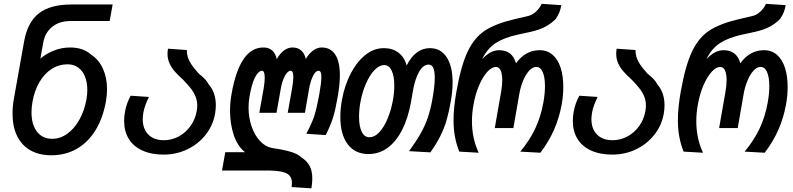

<svg xmlns="http://www.w3.org/2000/svg" viewBox="-20 -814 4240 1027"><path d="M47 -206Q47 -245.5 54 -284.5L109 -592.5Q127 -695 187.8 -742.5Q248.5 -790 361 -790H582.5L566.5 -701.5H356.5Q297 -701.5 258.8 -670.2Q220.5 -639 211 -584.5L196 -500.5Q227.5 -527.5 269 -543.8Q310.5 -560 355 -560Q390.5 -560 418 -550.5Q445.5 -541 468.5 -521Q509 -494.5 530.8 -446.2Q552.5 -398 552.5 -336Q552.5 -307.5 547 -273.5Q531 -183 491 -117.8Q451 -52.5 390.8 -18Q330.5 16.5 255 16.5Q189 16.5 142.2 -10.2Q95.5 -37 71.2 -87Q47 -137 47 -206ZM442.5 -282.5Q447 -309 447 -333Q447 -373.5 434.5 -404.5Q422 -435.5 398.2 -452.8Q374.5 -470 342 -470Q295 -470 256 -445Q217 -420 190.5 -374.2Q164 -328.5 153.5 -268Q148.5 -240 148.5 -213Q148.5 -148 177.8 -109.8Q207 -71.5 259.5 -71.5Q302.5 -71.5 340.2 -98.8Q378 -126 404.8 -174Q431.5 -222 442.5 -282.5Z M644 -167Q644 -190.5 648.5 -216Q657 -263 679 -302L776.5 -295.5Q753.5 -248.5 747 -212.5Q743.5 -190.5 743.5 -177Q743.5 -124.5 773.5 -94.2Q803.5 -64 856.5 -64Q898.5 -64 935.8 -84Q973 -104 998.5 -139.2Q1024 -174.5 1032 -219Q1035 -235 1035 -249Q1035 -276 1025.5 -298.8Q1016 -321.5 1001 -340.5Q986 -359.5 960 -387Q932.5 -411.5 915 -431.5Q897.5 -451.5 886.8 -475Q876 -498.5 876 -526.5Q876 -537.5 878.5 -553.5L979 -546.5Q979.5 -524 985.2 -506.2Q991 -488.5 1004.2 -468.8Q1017.5 -449 1043 -420.5Q1064 -404 1076.8 -390.2Q1089.5 -376.5 1096 -363Q1134.5 -319 1134.5 -250.5Q1134.5 -231 1130.5 -206Q1119.5 -143.5 1080.2 -93.5Q1041 -43.5 982 -15.2Q923 13 855.5 13Q789.5 13 741.8 -8.8Q694 -30.5 669 -71Q644 -111.5 644 -167Z M1541.5 165Q1541.5 139.5 1528.5 125Q1515.5 110.5 1485.5 104.2Q1455.5 98 1401.5 98H1167.5L1185 0H1290.5Q1250 -32.5 1230.2 -92Q1210.5 -151.5 1210.5 -222.5Q1210.5 -265.5 1218.5 -311Q1240.5 -436 1282.8 -498Q1325 -560 1389 -560Q1418.5 -560 1436.2 -543.8Q1454 -527.5 1460.5 -497.5Q1476.5 -527 1498.2 -543.5Q1520 -560 1544.5 -560Q1573 -560 1591.2 -544Q1609.5 -528 1615.5 -498.5Q1632.5 -527.5 1654.8 -543.8Q1677 -560 1700.5 -560Q1748.5 -560 1773.2 -522Q1798 -484 1798 -411Q1798 -363 1786.5 -297Q1774.5 -227.5 1762 -187Q1749.5 -146.5 1722.5 -91.5L1618.5 -98.5Q1648.5 -155 1661.5 -195.2Q1674.5 -235.5 1687.5 -307.5Q1699 -371.5 1699 -402.5Q1699 -435.5 1684.5 -435.5Q1667.5 -435.5 1653.8 -407Q1640 -378.5 1632.5 -334.5L1611 -210.5H1519L1542.5 -342Q1549 -379 1549 -402.5Q1549 -435.5 1535 -435.5Q1519 -435.5 1503.8 -407.8Q1488.5 -380 1481 -334.5L1459 -210.5H1367L1390.5 -342Q1396 -376.5 1396 -397.5Q1396 -416 1392.5 -425.8Q1389 -435.5 1382 -435.5Q1363 -435.5 1345 -402Q1327 -368.5 1314.5 -297Q1309.5 -269 1309.5 -238.5Q1309.5 -184.5 1326 -137.2Q1342.5 -90 1371 -59.5Q1399.5 -29 1434.5 -22.5Q1486 -15 1516.5 -7.2Q1547 0.5 1563.5 8.5Q1580 16.5 1592 28Q1621.5 46.5 1636 73.2Q1650.5 100 1650.5 140.5Q1650.5 165.5 1645.5 193.5L1540 186.5Q1541.5 175.5 1541.5 165Z M1800.5 -188Q1800.5 -233 1809 -279.5Q1822.5 -354.5 1854.5 -417.8Q1886.5 -481 1932.8 -518.8Q1979 -556.5 2033.5 -556.5Q2080 -556.5 2112 -531.8Q2144 -507 2155 -463.5Q2179 -511 2210.5 -533.8Q2242 -556.5 2279 -556.5Q2337.5 -556.5 2369.2 -507.8Q2401 -459 2401 -373Q2401 -327.5 2391 -270.5Q2381 -214 2368.8 -171.5Q2356.5 -129 2335.8 -87.2Q2315 -45.5 2282 1L2168 -5.5Q2206.5 -58.5 2229.8 -99.5Q2253 -140.5 2268 -184Q2283 -227.5 2293 -284.5Q2305.5 -352.5 2305.5 -398.5Q2305.5 -468.5 2273.5 -468.5Q2243 -468.5 2221.2 -429Q2199.5 -389.5 2189.5 -332L2178.5 -269Q2163 -182 2131 -119.2Q2099 -56.5 2053.2 -23.2Q2007.5 10 1951.5 10Q1879.5 10 1840 -42.2Q1800.5 -94.5 1800.5 -188ZM2082 -279.5Q2089 -318 2089 -356.5Q2089 -407 2075 -436.5Q2061 -466 2035 -466Q2009 -466 1983.2 -439.2Q1957.5 -412.5 1937.5 -366.8Q1917.5 -321 1907.5 -265.5Q1900.5 -227 1900.5 -189.5Q1900.5 -139 1914.8 -109.5Q1929 -80 1955.5 -80Q1985 -80 2010.8 -108.8Q2036.5 -137.5 2054.8 -183.2Q2073 -229 2082 -279.5Z M2406 -171Q2406 -237.5 2421 -322Q2445.5 -462.5 2481.5 -538Q2517.5 -613.5 2573.8 -650.2Q2630 -687 2728 -710.5L2805 -728.5Q2828.5 -734 2848.2 -753Q2868 -772 2877 -793.5L2982.5 -786.5Q2978.5 -763.5 2972 -748Q2965.5 -732.5 2953 -713Q2930 -689 2897.5 -671.5Q2865 -654 2817.5 -643.5L2746.5 -628Q2676 -612.5 2631.2 -583.5Q2586.5 -554.5 2558.5 -497Q2580.5 -521 2603 -533.2Q2625.5 -545.5 2650.5 -545.5Q2720.5 -545.5 2740 -475.5Q2790.5 -545.5 2866.5 -545.5Q2908 -545.5 2936.5 -520.2Q2965 -495 2979 -450.8Q2993 -406.5 2993 -349.5Q2993 -301.5 2984.5 -255.5Q2971.5 -184 2944 -121Q2916.5 -58 2870.5 3L2763 -3Q2813 -63 2843 -126.5Q2873 -190 2886.5 -266Q2895 -312 2895 -353.5Q2895 -401.5 2882.8 -428.8Q2870.5 -456 2849 -456Q2828.5 -456 2810.2 -435.8Q2792 -415.5 2778.5 -383.2Q2765 -351 2758.5 -315.5L2726 -129H2626.5L2660.5 -323Q2666.5 -357.5 2666.5 -385.5Q2666.5 -418.5 2658 -437.2Q2649.5 -456 2632.5 -456Q2610.5 -456 2586.5 -429.8Q2562.5 -403.5 2542.5 -357Q2522.5 -310.5 2512.5 -252.5Q2504.5 -209.5 2504.5 -165.5Q2504.5 -73.5 2540.5 3L2436.5 -3Q2421 -42.5 2413.5 -82.8Q2406 -123 2406 -171Z M3044 -167Q3044 -190.5 3048.5 -216Q3057 -263 3079 -302L3176.5 -295.5Q3153.5 -248.5 3147 -212.5Q3143.5 -190.5 3143.5 -177Q3143.5 -124.5 3173.5 -94.2Q3203.5 -64 3256.5 -64Q3298.5 -64 3335.8 -84Q3373 -104 3398.5 -139.2Q3424 -174.5 3432 -219Q3435 -235 3435 -249Q3435 -276 3425.5 -298.8Q3416 -321.5 3401 -340.5Q3386 -359.5 3360 -387Q3332.5 -411.5 3315 -431.5Q3297.5 -451.5 3286.8 -475Q3276 -498.5 3276 -526.5Q3276 -537.5 3278.5 -553.5L3379 -546.5Q3379.5 -524 3385.2 -506.2Q3391 -488.5 3404.2 -468.8Q3417.5 -449 3443 -420.5Q3464 -404 3476.8 -390.2Q3489.5 -376.5 3496 -363Q3534.5 -319 3534.5 -250.5Q3534.5 -231 3530.5 -206Q3519.5 -143.5 3480.2 -93.5Q3441 -43.5 3382 -15.2Q3323 13 3255.5 13Q3189.5 13 3141.8 -8.8Q3094 -30.5 3069 -71Q3044 -111.5 3044 -167Z M3606 -171Q3606 -237.5 3621 -322Q3645.5 -462.5 3681.5 -538Q3717.5 -613.5 3773.8 -650.2Q3830 -687 3928 -710.5L4005 -728.5Q4028.5 -734 4048.2 -753Q4068 -772 4077 -793.5L4182.5 -786.5Q4178.5 -763.5 4172 -748Q4165.5 -732.5 4153 -713Q4130 -689 4097.5 -671.5Q4065 -654 4017.5 -643.5L3946.5 -628Q3876 -612.5 3831.2 -583.5Q3786.5 -554.5 3758.5 -497Q3780.5 -521 3803 -533.2Q3825.5 -545.5 3850.5 -545.5Q3920.5 -545.5 3940 -475.5Q3990.5 -545.5 4066.5 -545.5Q4108 -545.5 4136.5 -520.2Q4165 -495 4179 -450.8Q4193 -406.5 4193 -349.5Q4193 -301.5 4184.5 -255.5Q4171.5 -184 4144 -121Q4116.5 -58 4070.5 3L3963 -3Q4013 -63 4043 -126.5Q4073 -190 4086.5 -266Q4095 -312 4095 -353.5Q4095 -401.5 4082.8 -428.8Q4070.5 -456 4049 -456Q4028.5 -456 4010.2 -435.8Q3992 -415.5 3978.5 -383.2Q3965 -351 3958.5 -315.5L3926 -129H3826.5L3860.5 -323Q3866.5 -357.5 3866.5 -385.5Q3866.5 -418.5 3858 -437.2Q3849.5 -456 3832.5 -456Q3810.5 -456 3786.5 -429.8Q3762.5 -403.5 3742.5 -357Q3722.5 -310.5 3712.5 -252.5Q3704.5 -209.5 3704.5 -165.5Q3704.5 -73.5 3740.5 3L3636.5 -3Q3621 -42.5 3613.5 -82.8Q3606 -123 3606 -171Z"/></svg>

Font: JuliaMono Medium
Style: Italic
Weight: 500
Italic angle: -9°
Monospace: yes
Designer: cormullion
Foundry: corm
Version: Version 0.054; ttfautohint (v1.8.4)